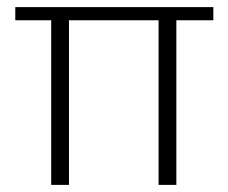

<svg xmlns="http://www.w3.org/2000/svg" viewBox="-20 -520 640 540"><path d="M124 0V-463H23V-500H580V-463H476V0H426V-463H174V0Z"/></svg>

Font: Panamera Light
Style: Regular
Weight: 300
Designer: Bastien Sozeau
Foundry: NBR — Bastien Sozeau
Version: Version 3.002; ttfautohint (v1.8.4.7-5d5b);gftools[0.9.33]